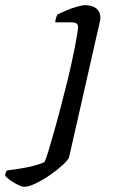

<svg xmlns="http://www.w3.org/2000/svg" viewBox="-155 -520 449 740"><path d="M-62 200Q-70 200 -85.5 192.5Q-101 185 -115 175Q-129 165 -135 158Q-135 150 -132.5 144.5Q-130 139 -128 137Q-94 133 -54 125.5Q-14 118 16 105Q21 97 31.5 62.5Q42 28 55.5 -20Q69 -68 82.5 -120.5Q96 -173 107 -217Q113 -242 120 -273.5Q127 -305 133 -335.5Q139 -366 142.5 -388Q146 -410 146 -414Q146 -425 140 -429.5Q134 -434 117 -434H58Q58 -442 61 -451Q64 -460 66 -464Q80 -471 100 -479.5Q120 -488 140.5 -494Q161 -500 174 -500Q200 -500 216 -487.5Q232 -475 232 -449Q232 -448 231.5 -445Q231 -442 228.5 -430Q226 -418 219 -389L111 87Q107 97 86.5 116Q66 135 38.5 154Q11 173 -16.5 186.5Q-44 200 -62 200Z"/></svg>

Font: Texturina 72pt 72pt Medium
Style: Italic
Weight: 500
Italic angle: -11°
Designer: Guillermo Torres Carreño
Foundry: Omnibus-Type
Version: Version 1.002; ttfautohint (v1.8.3)